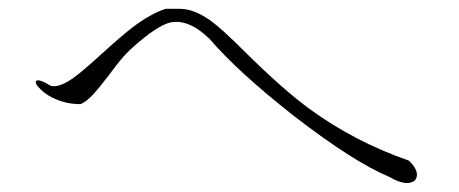

<svg xmlns="http://www.w3.org/2000/svg" viewBox="-20 -563 1040 435"><path d="M387.7 -543H355.5Q321.3 -532.2 280.3 -501Q255.9 -482.4 210.9 -441.4Q166 -400.4 146.5 -386.7Q115.2 -364.3 95.7 -368.2Q68.4 -384.8 62.5 -379.9Q56.6 -375 73.2 -359.4Q85.9 -346.7 107.4 -337.9Q132.8 -327.1 162.1 -327.1Q175.8 -332 193.4 -351.6Q204.1 -363.3 226.6 -392.6Q244.1 -416 252.9 -426.8Q268.6 -445.3 282.2 -457Q335 -503.9 364.3 -511.7Q407.2 -521.5 455.1 -474.6Q518.6 -400.4 646.5 -299.8Q782.2 -195.3 862.3 -162.1Q881.8 -150.4 898.4 -148.4Q912.1 -147.5 919.9 -154.3Q926.8 -162.1 923.8 -173.8Q919.9 -186.5 906.2 -199.2Q782.2 -242.2 679.7 -317.4Q620.1 -361.3 535.2 -445.3Q482.4 -498 458 -515.6Q419.9 -543 387.7 -543Z"/></svg>

Font: BatangChe
Style: Regular
Weight: 400
Monospace: yes
Version: Version 2.21